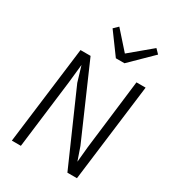

<svg xmlns="http://www.w3.org/2000/svg" viewBox="-234 -1141 1153 1272"><g transform="rotate(30 342.5 -505.0)"><path d="M128 0H59L153 -747H230L470 -197L505 -96L516 -212L581 -747H651L557 0H484L243 -548L208 -665L193 -524ZM449 -817H383L265 -978L298 -1010L419 -874L582 -1010L613 -978Z"/></g></svg>

Font: Merriweather Sans Variable Regular
Style: Italic
Weight: 300
Italic angle: -8°
Designer: Eben Sorkin
Foundry: Eben Sorkin
Version: Version 2.001